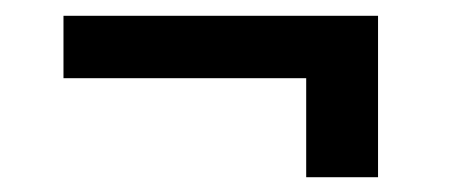

<svg xmlns="http://www.w3.org/2000/svg" viewBox="-20 -412 592 248"><path d="M468.3 -391.6V-183.1H375.5V-311H62V-391.6Z"/></svg>

Font: Vazirmatn UI FD Medium
Style: Regular
Weight: 500
Designer: Saber Rastikerdar
Foundry: Saber Rastikerdar
Version: Version 33.003